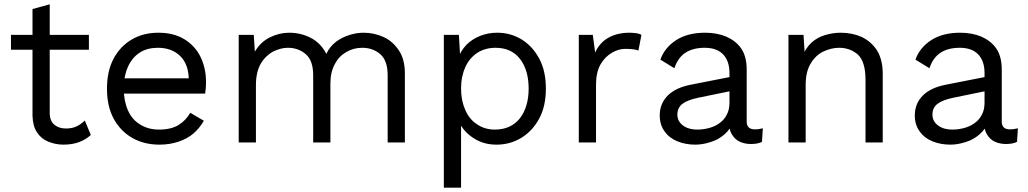

<svg xmlns="http://www.w3.org/2000/svg" viewBox="-20 -662 4775 892"><path d="M131 -620V-124C132 -92 139 -66 152 -47C165 -27 182 -13 204 -4C226 5 250 10 275 10C302 10 327 6 348 -2C369 -10 387 -21 402 -35L374 -102C363 -91 350 -82 336 -75C322 -68 305 -65 286 -65C264 -65 246 -71 232 -83C218 -95 211 -113 211 -138V-642ZM31 -500V-431H393V-500Z M721 10C754 10 783 5 810 -4C836 -13 859 -25 879 -42C898 -59 914 -78 927 -101L864 -138C850 -114 832 -95 809 -81C786 -67 756 -60 719 -60C685 -60 656 -68 632 -83C607 -98 588 -119 575 -148C562 -177 555 -211 555 -250C555 -290 562 -324 575 -353C588 -381 606 -403 630 -418C653 -433 681 -440 714 -440C757 -440 791 -427 818 -401C844 -375 857 -338 857 -290L898 -298H529V-227H933C934 -234 935 -243 936 -252C937 -261 937 -272 937 -283C937 -326 928 -364 911 -399C894 -433 869 -460 836 -480C803 -500 763 -510 716 -510C670 -510 629 -500 593 -479C557 -458 529 -429 508 -390C487 -351 477 -304 477 -250C477 -196 487 -150 508 -111C529 -72 558 -42 595 -21C632 0 674 10 721 10Z M1169 0V-267C1169 -308 1177 -342 1192 -367C1207 -392 1227 -411 1250 -423C1273 -434 1295 -440 1317 -440C1350 -440 1378 -430 1401 -410C1424 -390 1435 -357 1435 -312V0H1515V-274C1515 -310 1522 -340 1536 -365C1549 -390 1567 -408 1590 -421C1613 -434 1637 -440 1663 -440C1696 -440 1724 -430 1747 -410C1770 -390 1781 -357 1781 -312V0H1861V-320C1861 -364 1852 -400 1833 -428C1814 -456 1791 -477 1762 -490C1733 -503 1702 -510 1670 -510C1649 -510 1628 -507 1605 -500C1582 -493 1560 -482 1541 -468C1522 -453 1507 -435 1496 -412C1479 -445 1455 -470 1424 -486C1393 -502 1359 -510 1324 -510C1293 -510 1264 -503 1235 -489C1206 -475 1182 -453 1164 -422L1159 -500H1089V0Z M2122 210V-113L2112 -98C2125 -67 2148 -41 2179 -21C2210 0 2246 10 2287 10C2328 10 2366 0 2401 -21C2436 -42 2464 -72 2485 -111C2506 -150 2516 -196 2516 -250C2516 -305 2506 -351 2485 -390C2464 -429 2437 -458 2403 -479C2368 -500 2331 -510 2290 -510C2261 -510 2235 -505 2210 -495C2185 -485 2164 -471 2147 -454C2130 -436 2117 -415 2108 -392L2119 -378L2112 -500H2042V210ZM2279 -60C2248 -60 2220 -68 2197 -84C2173 -99 2155 -121 2142 -150C2129 -179 2122 -212 2122 -250C2122 -289 2129 -322 2142 -351C2155 -379 2174 -401 2198 -417C2222 -432 2250 -440 2282 -440C2331 -440 2369 -423 2396 -388C2423 -353 2436 -307 2436 -250C2436 -193 2422 -147 2395 -112C2367 -77 2328 -60 2279 -60Z M2749 0V-270C2749 -307 2756 -338 2770 -363C2784 -387 2802 -405 2823 -417C2844 -429 2864 -435 2885 -435C2901 -435 2913 -434 2922 -433C2931 -432 2939 -430 2946 -427L2960 -500C2953 -504 2944 -507 2934 -508C2923 -509 2914 -510 2905 -510C2866 -510 2834 -502 2807 -487C2780 -472 2759 -449 2745 -418L2734 -500H2669V0Z M3369 -185C3369 -164 3365 -145 3357 -130C3349 -114 3338 -101 3324 -91C3310 -80 3294 -73 3277 -68C3259 -63 3240 -60 3221 -60C3191 -60 3168 -67 3152 -80C3135 -93 3127 -109 3127 -130C3127 -151 3135 -168 3151 -180C3167 -192 3191 -201 3224 -208L3385 -241V-307L3187 -268C3142 -259 3108 -243 3083 -219C3058 -194 3045 -163 3045 -126C3045 -96 3053 -71 3068 -51C3083 -30 3103 -15 3128 -5C3153 5 3181 10 3210 10C3233 10 3257 6 3281 -2C3305 -9 3327 -21 3346 -38C3365 -54 3379 -75 3387 -101L3367 -104V-94C3367 -71 3371 -53 3380 -38C3389 -23 3401 -11 3416 -4C3431 3 3449 7 3468 7C3489 7 3507 4 3520 -3L3524 -66C3512 -63 3500 -61 3487 -61C3462 -61 3449 -73 3449 -97V-339C3449 -378 3441 -411 3424 -436C3407 -461 3383 -479 3354 -492C3325 -504 3292 -510 3256 -510C3203 -510 3158 -499 3122 -476C3086 -453 3061 -422 3048 -385L3113 -345C3124 -378 3142 -403 3166 -418C3190 -433 3219 -440 3254 -440C3291 -440 3319 -430 3339 -410C3359 -389 3369 -360 3369 -323Z M3723 0V-266C3723 -309 3731 -343 3747 -368C3762 -393 3782 -412 3806 -423C3830 -434 3854 -440 3878 -440C3913 -440 3942 -429 3966 -408C3989 -386 4001 -347 4001 -292V0H4081V-320C4081 -363 4072 -399 4055 -427C4037 -455 4013 -476 3984 -490C3955 -503 3922 -510 3886 -510C3861 -510 3836 -506 3813 -499C3789 -492 3768 -480 3750 -464C3732 -447 3718 -426 3707 -399L3720 -388L3713 -500H3643V0Z M4554 -185C4554 -164 4550 -145 4542 -130C4534 -114 4523 -101 4509 -91C4495 -80 4479 -73 4462 -68C4444 -63 4425 -60 4406 -60C4376 -60 4353 -67 4337 -80C4320 -93 4312 -109 4312 -130C4312 -151 4320 -168 4336 -180C4352 -192 4376 -201 4409 -208L4570 -241V-307L4372 -268C4327 -259 4293 -243 4268 -219C4243 -194 4230 -163 4230 -126C4230 -96 4238 -71 4253 -51C4268 -30 4288 -15 4313 -5C4338 5 4366 10 4395 10C4418 10 4442 6 4466 -2C4490 -9 4512 -21 4531 -38C4550 -54 4564 -75 4572 -101L4552 -104V-94C4552 -71 4556 -53 4565 -38C4574 -23 4586 -11 4601 -4C4616 3 4634 7 4653 7C4674 7 4692 4 4705 -3L4709 -66C4697 -63 4685 -61 4672 -61C4647 -61 4634 -73 4634 -97V-339C4634 -378 4626 -411 4609 -436C4592 -461 4568 -479 4539 -492C4510 -504 4477 -510 4441 -510C4388 -510 4343 -499 4307 -476C4271 -453 4246 -422 4233 -385L4298 -345C4309 -378 4327 -403 4351 -418C4375 -433 4404 -440 4439 -440C4476 -440 4504 -430 4524 -410C4544 -389 4554 -360 4554 -323Z"/></svg>

Font: WorkSans-Regular
Style: Regular
Weight: 500
Designer: Wei Huang
Foundry: Wei Huang
Version: ""